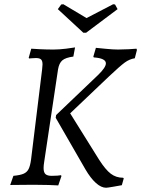

<svg xmlns="http://www.w3.org/2000/svg" viewBox="-20 -869 664 903"><path d="M180 -566Q180 -583 173 -589.5Q166 -596 149 -596Q139 -596 129.5 -595Q120 -594 117 -594L115 -597L127 -640Q138 -639 169 -637.5Q200 -636 232 -636Q258 -636 290.5 -640Q323 -644 333 -646L325 -603Q288 -598 273 -585Q258 -572 253 -543L188 -109Q185 -91 185 -79Q185 -58 194 -50Q203 -42 223 -42Q238 -42 250.5 -43Q263 -44 267 -45L269 -41L254 3Q242 2 207.5 1Q173 0 137 0L28 1L43 -42Q75 -45 91 -52Q107 -59 114.5 -74Q122 -89 126 -118L178 -542Q180 -560 180 -566ZM442 -517Q478 -552 478 -571Q478 -595 421 -599L419 -603L431 -644Q442 -643 477 -639.5Q512 -636 535 -636Q558 -636 586 -637.5Q614 -639 622 -640L624 -634L614 -595Q589 -591 567 -575Q545 -559 493 -510L310 -336L446 -118Q476 -71 501 -52Q526 -33 559 -33L562 -30L553 2Q543 4 514 9Q485 14 479 14Q456 14 431 -8.5Q406 -31 382 -72L242 -315L244 -328ZM385 -715H372L252 -826L268 -848L278 -849L387 -784L512 -849L521 -848L533 -826Z"/></svg>

Font: Alegreya SC
Style: Italic
Weight: 400
Italic angle: -7°
Designer: Juan Pablo del Peral
Foundry: Huerta Tipografica
Version: Version 2.007; ttfautohint (v1.6)